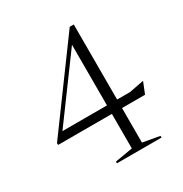

<svg xmlns="http://www.w3.org/2000/svg" viewBox="-167 -842 922 968"><g transform="rotate(-30 294.5 -357.5)"><path d="M397.5 -715V-27.5L495.5 -10V0H236V-10L338.5 -27.5V-656.5L355.5 -654L66 -260L69.5 -278H472.5L558 -294.5L531.5 -228.5H26L25 -239L374 -715Z"/></g></svg>

Font: Newsreader 60pt Light
Style: Regular
Weight: 300
Designer: Hugues Gentile
Foundry: Production Type
Version: Version 1.003